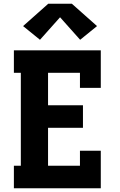

<svg xmlns="http://www.w3.org/2000/svg" viewBox="-20 -1003 640 1023"><path d="M54 0V-120H91V-615H54V-735H517V-535H406V-615H236V-442H422V-322H236V-120H406V-200H517V0ZM193 -791 103 -864 237 -983H363L497 -864L407 -791L300 -911Z"/></svg>

Font: Iosevka Curly Slab HvEx
Style: Regular
Weight: 900
Width: 7
Monospace: yes
Designer: Belleve Invis
Foundry: Belleve Invis
Version: Version 11.1.0; ttfautohint (v1.8.3)